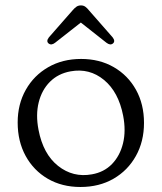

<svg xmlns="http://www.w3.org/2000/svg" viewBox="-20 -698 613 728"><path d="M287.5 -474.5Q357.5 -474.5 411.2 -443.5Q465 -412.5 495.5 -357.8Q526 -303 526 -232Q526 -161.5 495.2 -106.5Q464.5 -51.5 410.2 -20.2Q356 11 285 11Q215 11 161.2 -20.2Q107.5 -51.5 77.2 -106.8Q47 -162 47 -233.5Q47 -303 77.8 -357.5Q108.5 -412 162.8 -443.2Q217 -474.5 287.5 -474.5ZM328.5 -37Q374.5 -45 404.8 -76.2Q435 -107.5 446.5 -154.8Q458 -202 447 -259Q429.5 -349.5 374.2 -395Q319 -440.5 247.5 -427.5Q200.5 -419 169.5 -388Q138.5 -357 126.8 -310Q115 -263 126 -206Q143.5 -114 200.2 -69Q257 -24 328.5 -37ZM189 -536Q175 -525 164.5 -533Q154 -541.5 165.5 -556.5L254.5 -658Q262.5 -667.5 269.8 -672.5Q277 -677.5 287 -677.5Q296.5 -677.5 303.5 -672.5Q310.5 -667.5 318 -658L407 -556.5Q418.5 -541.5 408 -533Q398 -525 383.5 -536L286.5 -612.5Z"/></svg>

Font: Fraunces 9pt SuperSoft Light
Style: Regular
Weight: 300
Version: Version 1.000;[b76b70a41]